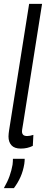

<svg xmlns="http://www.w3.org/2000/svg" viewBox="-32 -760 238 995"><path d="M119 -740H186L88 -120Q86 -106 84 -96Q82 -86 82 -78Q82 -68 88 -61.5Q94 -55 109 -55Q122 -55 141 -61L138 -4Q110 10 76 10Q43 10 27.5 -7Q12 -24 12 -53Q12 -60 13 -68.5Q14 -77 15 -84ZM35 63H96Q96 74 94 89Q88 126 74.5 156.5Q61 187 40 215H-12Q7 182 17.5 152.5Q28 123 33 94Q35 78 35 63Z"/></svg>

Font: Georama Condensed
Style: Italic
Weight: 400
Width: 3
Italic angle: -9°
Designer: Jean-Baptiste Levee
Foundry: Production Type
Version: Version 1.000